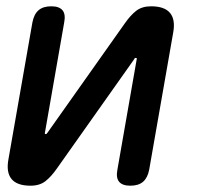

<svg xmlns="http://www.w3.org/2000/svg" viewBox="-20 -580 640 610"><path d="M7 -75 83 -509Q88 -535 102.5 -547.5Q117 -560 143 -560Q168 -560 178.5 -547.5Q189 -535 184 -509L123 -160Q122 -157 122.5 -155.5Q123 -154 126 -154Q128 -154 129 -156L132 -160L376 -505Q394 -531 412.5 -545.5Q431 -560 460 -560Q503 -560 520.5 -538.5Q538 -517 530 -475L454 -41Q449 -15 434.5 -2.5Q420 10 394 10Q369 10 358.5 -2.5Q348 -15 353 -41L414 -390Q415 -393 414.5 -394.5Q414 -396 411 -396Q409 -396 408 -395L405 -390L161 -45Q143 -19 124.5 -4.5Q106 10 77 10Q34 10 16.5 -11.5Q-1 -33 7 -75Z"/></svg>

Font: Maple Mono NL Medium
Style: Italic
Weight: 500
Italic angle: -10°
Monospace: yes
Designer: subframe7536
Version: Version 7.000